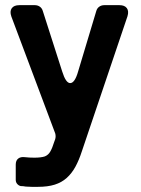

<svg xmlns="http://www.w3.org/2000/svg" viewBox="-20 -529 545 744"><path d="M127 195Q114 195 102.5 195Q91 195 80 194Q75 193 70 192.5Q65 192 60 192Q52 190 46.5 183.5Q41 177 41 168V109Q41 93 50.5 85.5Q60 78 76 80Q85 81 94 81.5Q103 82 113 82Q139 82 154 77Q168 71 175 58Q183 44 190 21L194 10Q197 -1 194 -12L24 -465Q17 -485 25.5 -497Q34 -509 55 -509H115Q126 -509 134.5 -503Q143 -497 146 -486L221 -252Q235 -207 252 -207Q270 -207 283 -253L353 -486Q356 -497 364.5 -503Q373 -509 384 -509H443Q463 -509 471.5 -497.5Q480 -486 474 -466L297 58Q286 92 272 117.5Q258 143 238.5 160.5Q219 178 192 186.5Q165 195 127 195Z"/></svg>

Font: Higure Gothic Black
Style: Regular
Weight: 900
Designer: Yoshimichi Ohira
Foundry: Positype
Version: Version 1.000